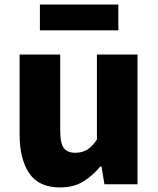

<svg xmlns="http://www.w3.org/2000/svg" viewBox="-20 -808 694 842"><path d="M66 -569H244V-238Q244 -179 260 -158.5Q276 -138 310 -138Q340 -138 361.5 -151Q383 -164 405 -196V-569H583V0H438L425 -78H420Q385 -36 343.5 -11Q302 14 243 14Q150 14 108 -48.5Q66 -111 66 -217ZM499 -788V-675H155V-788Z"/></svg>

Font: Kinto Sans Black
Style: Regular
Weight: 900
Designer: Authors: Ryoko NISHIZUKA  (kana & ideographs); Paul D. Hunt (Latin, Greek & Cyrillic); Wenlong ZHANG  (bopomofo); Sandol
Foundry: Adobe Systems Incorporated, ookami Inc.
Version: Version 0.001